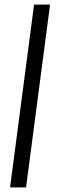

<svg xmlns="http://www.w3.org/2000/svg" viewBox="-20 -820 256 840"><path d="M94 0H24L129 -800H199Z"/></svg>

Font: Tanohe Sans
Style: Italic
Weight: 400
Designer: Village Type and Design LLC & Cristiano Sobral
Foundry: Cooper Hewitt Smithsonian Design Museum
Version: Version 1.00;September 29, 2021;FontCreator 13.0.0.2655 64-b